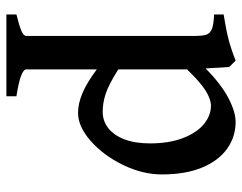

<svg xmlns="http://www.w3.org/2000/svg" viewBox="-97 -412 743 589"><g transform="rotate(90 274.5 -117.5)"><path d="M192.9 -43V173.3Q192.9 190.9 275.4 203.6V234.4H24.4V203.6Q58.1 195.3 74.2 188.5Q90.3 181.6 90.3 173.3V-339.8Q90.3 -366.7 86.4 -378.7Q82.5 -390.6 69.1 -396Q55.7 -401.4 24.4 -402.8V-432.1Q71.8 -439.5 101.3 -447.3Q130.9 -455.1 166 -468.8L185.5 -449.2L189.9 -377Q238.8 -424.8 281 -446.8Q323.2 -468.8 354 -468.8Q399.4 -468.8 436 -442.9Q472.7 -417 493.9 -366.2Q515.1 -315.4 515.1 -242.7Q515.1 -183.1 485.8 -123Q456.5 -63 412.4 -24.2Q368.2 14.6 326.2 14.6Q297.4 14.6 264.9 0.7Q232.4 -13.2 192.9 -43ZM192.9 -319.8V-108.9Q238.3 -80.1 266.6 -70.6Q294.9 -61 322.8 -61Q351.1 -61 373 -78.1Q395 -95.2 407.5 -127.9Q419.9 -160.6 419.9 -206.5Q419.9 -264.6 403.6 -307.1Q387.2 -349.6 360.8 -371.3Q334.5 -393.1 304.2 -393.1Q284.7 -393.1 258.8 -377.2Q232.9 -361.3 192.9 -319.8Z"/></g></svg>

Font: David Libre Medium
Style: Regular
Weight: 500
Version: Version 1.000